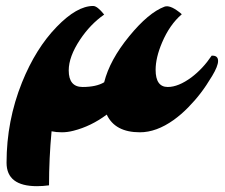

<svg xmlns="http://www.w3.org/2000/svg" viewBox="-20 -452 769 656"><path d="M106.4 184.1Q2.4 184.1 2.4 104Q2.4 -39.1 55.2 -170.4Q102.1 -286.6 173.8 -360.4Q242.7 -431.6 298.3 -431.6Q312.5 -431.6 335.9 -402.3Q288.1 -368.7 253.4 -316.4Q214.8 -258.3 214.8 -211.4Q214.8 -154.8 262.2 -154.8Q309.1 -154.8 335.9 -170.9Q355 -247.1 421.4 -328.1Q487.3 -408.7 542 -429.2Q559.6 -435.5 589.8 -412.6Q597.2 -407.2 601.1 -403.3Q559.6 -367.7 533.7 -306.6Q511.7 -254.9 511.7 -213.4Q511.7 -154.8 553.2 -154.8Q589.4 -154.8 633.8 -187.5Q673.3 -217.3 703.1 -261.7Q725.1 -263.2 725.1 -243.7Q725.1 -226.1 704.8 -192.4Q684.6 -158.7 665.5 -133.8Q646.5 -108.9 623 -85Q599.6 -61 573.2 -42Q514.2 0 458 0Q373 0 344.7 -60.5Q291 -20.5 231.4 -5.4Q210.9 0 191.4 0Q171.9 0 156.2 -3.4Q147.5 88.9 147.5 181.2Q126 184.1 106.4 184.1Z"/></svg>

Font: Molle
Style: Regular
Weight: 400
Italic angle: -22°
Designer: Elena Albertoni
Foundry: Elena Albertoni
Version: Version 1.001; ttfautohint (v0.92) -l 12 -r 12 -G 200 -x 10 